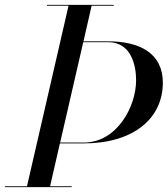

<svg xmlns="http://www.w3.org/2000/svg" viewBox="-45 -770 690 790"><path d="M-25 -3.5V0H250V-3.5H161L201.5 -180H300C501 -180 625 -280 625 -430C625 -550 531 -600 400 -600H298.5L332 -746.5H423V-750H148V-746.5H237L66 -3.5ZM400 -596.5C496 -596.5 515 -499 515 -440C515 -331 436 -183.5 300 -183.5H202.5L297.5 -596.5Z"/></svg>

Font: Bodoni* 48pt
Style: Italic
Weight: 400
Italic angle: -13°
Version: Version 2.3